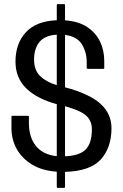

<svg xmlns="http://www.w3.org/2000/svg" viewBox="-20 -815 595 930"><path d="M40 -254H115Q120 -254 120 -250V-220Q120 -150 154.2 -107.8Q188.5 -65.5 255 -58.5V-310.5Q160 -336 107.5 -386.8Q55 -437.5 55 -516.5Q55 -603.5 105 -658.2Q155 -713 255 -717V-790Q255 -795 260 -795H290Q295 -795 295 -790V-716.5Q360 -712 402 -684.2Q444 -656.5 464.5 -613.8Q485 -571 485 -520.5V-485.5Q485 -481.5 480 -481.5H405Q400 -481.5 400 -485.5V-515.5Q400 -561.5 376.8 -600Q353.5 -638.5 295 -646V-392Q410 -362 465 -313.8Q520 -265.5 520 -194Q520 -100.5 468.8 -43.2Q417.5 14 295 17.5V90Q295 95 290 95H260Q255 95 255 90V16.5Q185.5 12 136.5 -17.2Q87.5 -46.5 61.5 -92.5Q35.5 -138.5 35.5 -194.5V-249.5Q35.5 -254 40 -254ZM145 -526.5Q145 -475.5 174 -447Q203 -418.5 255 -402.5V-647Q197 -643.5 171 -611.5Q145 -579.5 145 -526.5ZM425 -189Q425 -229.5 397.8 -254.5Q370.5 -279.5 295 -300.5V-58Q364.5 -60.5 394.8 -90.8Q425 -121 425 -189Z"/></svg>

Font: MFEK Sans
Style: Regular
Weight: 400
Designer: Owen Earl
Foundry: indestructible type*
Version: Version 0.001; ttfautohint (v1.8.4.7-5d5b)